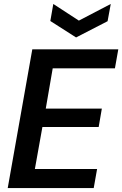

<svg xmlns="http://www.w3.org/2000/svg" viewBox="-20 -949 617 969"><path d="M19 0 143 -700H577L560 -604H246L211 -401H494L478 -308H194L156 -96H470L453 0ZM539 -929 523 -842 364 -760 234 -843 249 -929 378 -845Z"/></svg>

Font: DM Sans 28pt SemiBold
Style: Italic
Weight: 600
Italic angle: -10°
Version: Version 4.004;gftools[0.9.30]